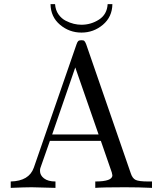

<svg xmlns="http://www.w3.org/2000/svg" viewBox="-20 -911 790 931"><path d="M32 0V-31Q121 -33 144 -98L351 -696Q355 -708 359.5 -712Q364 -716 375 -716Q381 -716 384.5 -715Q388 -714 390.5 -710.5Q393 -707 394 -705Q395 -703 398 -696L614 -71Q622 -46 638 -38.5Q654 -31 699 -31H717V0Q654 -3 586 -3Q478 -3 442 0V-31Q525 -31 525 -61Q525 -63 522 -75L469 -228H222L176 -97Q174 -93 174 -82Q174 -61 193.5 -46Q213 -31 249 -31V0Q153 -3 134 -3Q101 -3 32 0ZM225 -891H247Q249 -862 263.5 -841.5Q278 -821 298.5 -810.5Q319 -800 338 -795.5Q357 -791 375 -791Q421 -791 460 -816Q499 -841 502 -891H525Q524 -829 479 -791Q434 -753 375 -753Q316 -753 271 -791Q226 -829 225 -891ZM233 -259H458L345 -584Z"/></svg>

Font: CMU Serif
Style: Roman
Weight: 500
Version: Version 0.7.0